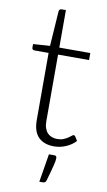

<svg xmlns="http://www.w3.org/2000/svg" viewBox="-96 -718 533 958"><g transform="rotate(10 170.5 -239.0)"><path d="M25.5 0ZM216.5 8Q166 8 137.8 -20Q109.5 -48 109.5 -106.5V-446.5H38Q32.5 -446.5 29 -449.5Q25.5 -452.5 25.5 -458V-476.5L110.5 -482.5L122.5 -660.5Q123.5 -665 126.5 -668.5Q129.5 -672 135 -672H157.5V-482H314.5V-446.5H157.5V-109Q157.5 -88.5 162.8 -73.8Q168 -59 177.2 -49.5Q186.5 -40 199 -35.5Q211.5 -31 226 -31Q244 -31 257 -36.2Q270 -41.5 279.5 -47.8Q289 -54 295 -59.2Q301 -64.5 304.5 -64.5Q308.5 -64.5 312.5 -59.5L325.5 -38.5Q306.5 -17.5 277.2 -4.8Q248 8 216.5 8ZM226.5 51.5Q234 51.5 236.2 55.2Q238.5 59 238.5 65Q238.5 70.5 237 79.5Q235.5 88.5 232 102.5Q228.5 116.5 223.2 136.2Q218 156 210 182.5Q207.5 189.5 203.2 192Q199 194.5 191.5 194.5H175.5L199 51.5Z"/></g></svg>

Font: Lato Light
Style: Regular
Weight: 300
Designer: Lukasz Dziedzic
Foundry: tyPoland Lukasz Dziedzic
Version: Version 2.007; 2014-02-27